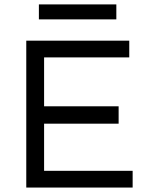

<svg xmlns="http://www.w3.org/2000/svg" viewBox="-20 -843 658 863"><path d="M98.1 0V-660.2H561V-585H178.2V-365.2H513.2V-287.1H178.2V-75.2H576.2V0ZM154.8 -755.9V-823.2H502.9V-755.9Z"/></svg>

Font: Human Sans
Style: Regular
Weight: 400
Designer: Tim Radville
Foundry: Continuum
Version: Version 1.000;FEAKit 1.0